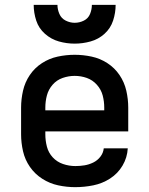

<svg xmlns="http://www.w3.org/2000/svg" viewBox="-20 -764 616 792"><path d="M290 8Q328 8 365 0.5Q402 -7 434 -27.5Q466 -48 485.5 -81Q505 -114 507 -152H408Q406 -133 394 -117.5Q382 -102 364.5 -93.5Q347 -85 328.5 -82Q310 -79 291 -79Q265 -79 240 -87.5Q215 -96 197.5 -115Q180 -134 173.5 -159Q167 -184 167 -210V-222H509V-320Q509 -355 501 -390Q493 -425 473 -454.5Q453 -484 423 -503.5Q393 -523 358 -530.5Q323 -538 288 -538Q253 -538 218 -530.5Q183 -523 153 -503.5Q123 -484 103 -454.5Q83 -425 75 -390Q67 -355 67 -320V-210Q67 -175 75 -140Q83 -105 103.5 -75.5Q124 -46 154.5 -26.5Q185 -7 220 0.5Q255 8 290 8ZM167 -309V-320Q167 -346 173.5 -370.5Q180 -395 197 -414.5Q214 -434 238.5 -442.5Q263 -451 288 -451Q314 -451 338 -442.5Q362 -434 379.5 -414.5Q397 -395 403.5 -370.5Q410 -346 410 -320V-309ZM288 -584Q321 -584 353.5 -593Q386 -602 411 -624.5Q436 -647 446.5 -679Q457 -711 457 -744H359Q359 -725 351.5 -706.5Q344 -688 326 -679Q308 -670 288 -670Q269 -670 251 -679Q233 -688 225 -706.5Q217 -725 217 -744H119Q119 -711 129.5 -679Q140 -647 165.5 -624.5Q191 -602 223 -593Q255 -584 288 -584Z"/></svg>

Font: Iosevka Sparkle Medium
Style: Regular
Weight: 500
Designer: Belleve Invis
Foundry: Belleve Invis
Version: Version 4.5.0; ttfautohint (v1.8.3)